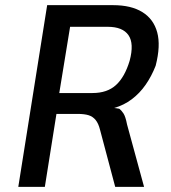

<svg xmlns="http://www.w3.org/2000/svg" viewBox="-20 -725 662 745"><path d="M51 0 163 -705H419Q489 -705 532.5 -678Q576 -651 590 -599.5Q604 -548 584 -470Q568 -429 545 -396Q522 -363 491.5 -340Q461 -317 423 -306L431 -305L443 -303Q451 -297 459 -285Q467 -273 473 -242L539 0H427L368 -222Q362 -246 351 -259.5Q340 -273 323.5 -278Q307 -283 281 -283H199L154 0ZM210 -364H339Q396 -364 430 -395Q464 -426 483 -489Q501 -556 478.5 -588.5Q456 -621 398 -621H252Z"/></svg>

Font: Nunito Sans 7pt Condensed SemiBold
Style: Italic
Weight: 600
Width: 3
Italic angle: -9°
Designer: Vernon Adams
Foundry: Vernon Adams
Version: Version 3.101;gftools[0.9.27]